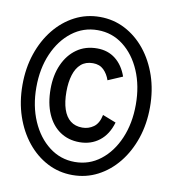

<svg xmlns="http://www.w3.org/2000/svg" viewBox="-81 -783 779 866"><g transform="rotate(10 308.0 -350.0)"><path d="M308 12Q246 12 193 -15.5Q140 -43 100.2 -92.2Q60.5 -141.5 38.2 -207.2Q16 -273 16 -350Q16 -427 38.2 -492.8Q60.5 -558.5 100.2 -607.8Q140 -657 193 -684.5Q246 -712 308 -712Q370 -712 423 -684.5Q476 -657 515.8 -607.8Q555.5 -558.5 577.8 -492.8Q600 -427 600 -350Q600 -273 577.8 -207.2Q555.5 -141.5 515.8 -92.2Q476 -43 423 -15.5Q370 12 308 12ZM308 -48Q374 -48 425.2 -87.8Q476.5 -127.5 505.8 -196Q535 -264.5 535 -350Q535 -436 505.8 -504.2Q476.5 -572.5 425.2 -612Q374 -651.5 308 -651.5Q242.5 -651.5 190.8 -612Q139 -572.5 109.2 -504.2Q79.5 -436 79.5 -350Q79.5 -264.5 109.2 -196Q139 -127.5 190.8 -87.8Q242.5 -48 308 -48ZM313.5 -139.5Q262.5 -139.5 224.2 -165.5Q186 -191.5 165 -239.8Q144 -288 144 -354Q144 -417 165.8 -465.8Q187.5 -514.5 226.8 -542.2Q266 -570 320 -570Q369 -570 404 -542.5Q439 -515 456.5 -465L390 -436.5Q380.5 -464.5 361.8 -482.8Q343 -501 312.5 -501Q279.5 -501 258.2 -482.5Q237 -464 226.8 -430.8Q216.5 -397.5 216.5 -354Q216.5 -307 227.5 -274Q238.5 -241 260.2 -223.8Q282 -206.5 315 -206.5Q343.5 -206.5 366.5 -223Q389.5 -239.5 397.5 -279L459 -255Q442.5 -198.5 404.2 -169Q366 -139.5 313.5 -139.5Z"/></g></svg>

Font: Overpass Mono Light
Style: Regular
Weight: 400
Monospace: yes
Version: Version 4.000